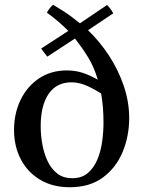

<svg xmlns="http://www.w3.org/2000/svg" viewBox="-20 -776 607 807"><path d="M273 11Q202 11 149.5 -20Q97 -51 68 -105.5Q39 -160 39 -230Q39 -299 66.5 -356Q94 -413 144 -446.5Q194 -480 261 -480Q295 -480 325.5 -470.5Q356 -461 391 -441Q376 -493 351 -534Q326 -575 295 -614L179 -538Q172 -546 165.5 -555Q159 -564 153 -572L267 -646Q251 -663 226.5 -684Q202 -705 177 -723Q182 -732 188.5 -740.5Q195 -749 203 -756Q230 -740 248.5 -728Q267 -716 282 -704.5Q297 -693 316 -678L430 -755Q447 -738 456 -720L350 -649Q399 -602 438 -542.5Q477 -483 500 -415.5Q523 -348 523 -280Q523 -204 495.5 -137.5Q468 -71 412.5 -30Q357 11 273 11ZM405 -383Q365 -408 336.5 -419Q308 -430 280 -430Q218 -430 184.5 -381.5Q151 -333 151 -245Q151 -210 157.5 -172Q164 -134 179 -101Q194 -68 219.5 -47.5Q245 -27 284 -27Q324 -27 349.5 -49Q375 -71 389.5 -106Q404 -141 409.5 -182Q415 -223 415 -261Q415 -328 405 -383Z"/></svg>

Font: Tiro Devanagari Marathi
Style: Regular
Weight: 400
Designer: Devanagari: John Hudson & Fiona Ross. Latin: John Hudson.
Foundry: Tiro Typeworks Ltd.
Version: Version 1.52